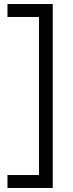

<svg xmlns="http://www.w3.org/2000/svg" viewBox="-20 -750 360 950"><path d="M17 180V116H173V-666H17V-730H241V180Z"/></svg>

Font: MuseoModerno Thin Light
Style: Regular
Weight: 300
Version: Version 1.003